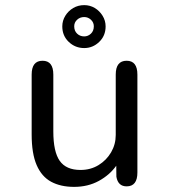

<svg xmlns="http://www.w3.org/2000/svg" viewBox="-20 -718 659 749"><path d="M146 -481Q188 -481 188 -427V-205.5Q188 -126 213 -90.5Q238 -55 294 -55Q333.5 -55 364.5 -74Q395.5 -93 413.5 -124Q431.5 -155 431.5 -191.5V-427Q431.5 -481 474 -481Q516 -481 516 -427V-45Q516 9 474 9Q440.5 9 434 -28.5L433.5 -71.5Q408 -35.5 365.5 -12.2Q323 11 269 11Q216.5 11 179.5 -9Q142.5 -29 123 -74Q103.5 -119 103.5 -193.5V-427Q103.5 -481 146 -481ZM308.5 -530.5Q273.5 -530.5 248.2 -554.5Q223 -578.5 223 -615Q223 -637.5 234.8 -656.5Q246.5 -675.5 265.8 -686.8Q285 -698 308.5 -698Q331 -698 349.8 -686.8Q368.5 -675.5 380.2 -656.5Q392 -637.5 392 -615Q392 -578.5 367 -554.5Q342 -530.5 308.5 -530.5ZM308.5 -576Q323.5 -576 334.8 -586.8Q346 -597.5 346 -615.5Q346 -630.5 334.8 -641Q323.5 -651.5 308.5 -651.5Q292 -651.5 280.8 -641Q269.5 -630.5 269.5 -615.5Q269.5 -597.5 280.8 -586.8Q292 -576 308.5 -576Z"/></svg>

Font: Sono ExtraLight Monospace
Style: Regular
Weight: 400
Version: Version 2.112